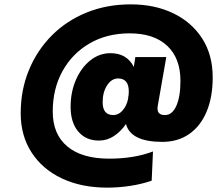

<svg xmlns="http://www.w3.org/2000/svg" viewBox="-20 -710 996 881"><path d="M743 -448 704 -225Q696 -182 737 -182Q770 -182 789 -224Q808 -266 808 -339Q808 -443 747 -500Q686 -557 575 -557Q471 -557 391.5 -511Q312 -465 267 -384Q222 -303 222 -198Q222 -94 289 -38Q356 18 481 18Q595 18 682 -15L676 119Q630 135 577 143Q524 151 473 151Q353 151 263.5 108.5Q174 66 124.5 -11Q75 -88 75 -190Q75 -297 112.5 -388Q150 -479 217.5 -547Q285 -615 377.5 -652.5Q470 -690 580 -690Q690 -690 775 -649Q860 -608 908 -533Q956 -458 956 -355Q956 -264 928 -197.5Q900 -131 848 -95Q796 -59 725 -59Q580 -59 558 -141Q534 -106 502.5 -85.5Q471 -65 434 -65Q374 -65 339 -106.5Q304 -148 304 -220Q304 -288 328.5 -344Q353 -400 394.5 -433Q436 -466 487 -466Q562 -466 594 -403L601 -448ZM451 -241Q451 -182 500 -182Q524 -182 542.5 -203Q561 -224 568 -257V-261Q571 -275 571 -290Q571 -350 522 -350Q492 -350 471.5 -318.5Q451 -287 451 -241Z"/></svg>

Font: Overused Grotesk ExtraBold
Style: Italic
Weight: 800
Italic angle: -10°
Version: Version 0.003